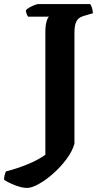

<svg xmlns="http://www.w3.org/2000/svg" viewBox="-94 -724 512 944"><path d="M39 200Q14 200 -19.5 187Q-53 174 -74 160Q-74 148 -71 136.5Q-68 125 -65 119Q-7 104 43.5 83Q94 62 129 37V-565Q129 -597 134.5 -617Q140 -637 147 -642H44Q41 -646 37.5 -654.5Q34 -663 33 -673Q38 -680 50.5 -687Q63 -694 75.5 -699Q88 -704 94 -704H349Q354 -699 358 -686.5Q362 -674 363 -659L319 -646Q304 -642 293.5 -633.5Q283 -625 277.5 -608.5Q272 -592 272 -560V-17Q261 21 232.5 59Q204 97 168 129Q132 161 97 180.5Q62 200 39 200Z"/></svg>

Font: Texturina 12pt
Style: Bold
Weight: 700
Designer: Guillermo Torres Carreño
Foundry: Omnibus-Type
Version: Version 1.002